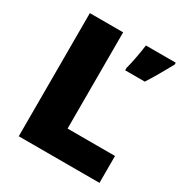

<svg xmlns="http://www.w3.org/2000/svg" viewBox="-167 -839 916 964"><g transform="rotate(30 291.0 -357.0)"><path d="M77 0V-714H270V-156H545V0ZM575 -703Q554 -666 535 -632Q516 -598 488 -554H374V-568Q382 -597 390 -639.5Q398 -682 402 -714H575Z"/></g></svg>

Font: Noto Sans Georgian Black
Style: Regular
Weight: 900
Designer: Monotype Design Team, Akaki Razmadze
Foundry: Google LLC
Version: Version 2.005; ttfautohint (v1.8.4.7-5d5b)